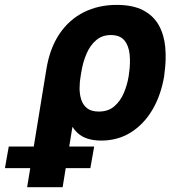

<svg xmlns="http://www.w3.org/2000/svg" viewBox="-148 -573 727 796"><path d="M-35.5 203.1 44.7 -288.5Q59 -374.2 99 -433.2Q139.1 -492.1 199.7 -522.4Q260.4 -552.7 335.5 -552.7Q402.7 -552.7 445.4 -530.4Q488 -508.1 510.2 -468.7Q532.3 -429.2 537.1 -377.4Q541.9 -325.6 533.6 -266.8L532.6 -257Q519 -176.9 483.2 -116.8Q447.3 -56.8 393.6 -23.5Q339.8 9.8 272.1 9.8Q208.4 9.8 174.7 -20.8Q140.9 -51.5 128 -106.2Q115.1 -160.9 114.3 -233L186.3 -257.8Q181.9 -233 181.9 -207.1Q181.9 -181.2 189.1 -159.3Q196.3 -137.3 213.6 -123.9Q231 -110.5 261.5 -110.5Q300.9 -110.5 326 -132.3Q351.2 -154 365.4 -187.7Q379.7 -221.5 385.4 -257L386.7 -266.8Q393.2 -310.4 389.5 -347.1Q385.8 -383.7 367.6 -405.7Q349.3 -427.7 311.1 -427.7Q275.9 -427.7 251 -406.7Q226.1 -385.7 210.9 -350.8Q195.8 -315.9 189.1 -274.2L111.7 203.1ZM-127.5 124 -111.7 34.6H242.4L226.6 124Z"/></svg>

Font: Inter Tight
Style: Italic
Weight: 400
Italic angle: -9.39999°
Designer: Rasmus Andersson
Foundry: rsms
Version: Version 3.002